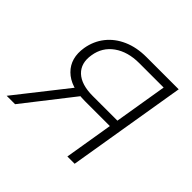

<svg xmlns="http://www.w3.org/2000/svg" viewBox="-156 -679 820 820"><g transform="rotate(45 254.0 -269.5)"><path d="M394.5 0H350.6L433.1 -499H285.6Q216.8 -499 171.6 -466.8Q126.5 -434.6 117.7 -378.4Q108.4 -322.8 141.8 -291Q175.3 -259.3 244.6 -259.3H413.1L406.7 -220.2H236.8Q148.9 -220.2 105.5 -263.4Q62 -306.6 73.7 -378.4Q82 -426.8 110.6 -462.9Q139.2 -499 184.8 -519Q230.5 -539.1 289.1 -539.1H483.9ZM34.7 0H-16.1L176.3 -244.1H225.6Z"/></g></svg>

Font: Inter 18pt ExtraLight
Style: Italic
Weight: 250
Italic angle: -9.3988°
Designer: Rasmus Andersson
Foundry: rsms
Version: Version 4.001;git-66647c0bb